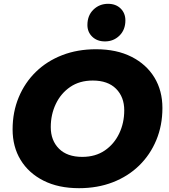

<svg xmlns="http://www.w3.org/2000/svg" viewBox="-20 -972 886 1006"><path d="M394 14Q286 14 208 -25.5Q130 -65 88 -134Q46 -203 46 -294Q46 -385 78 -462Q110 -539 168 -595.5Q226 -652 306 -683Q386 -714 483 -714Q591 -714 669 -674.5Q747 -635 789 -566Q831 -497 831 -406Q831 -315 799 -238Q767 -161 709 -104.5Q651 -48 571 -17Q491 14 394 14ZM411 -150Q480 -150 529 -183.5Q578 -217 604.5 -272.5Q631 -328 631 -394Q631 -464 588 -507Q545 -550 466 -550Q397 -550 348 -516.5Q299 -483 272.5 -427.5Q246 -372 246 -306Q246 -236 289 -193Q332 -150 411 -150ZM530 -755Q489 -755 463.5 -779.5Q438 -804 438 -841Q438 -891 469.5 -921.5Q501 -952 546 -952Q587 -952 612 -927.5Q637 -903 637 -865Q637 -816 606 -785.5Q575 -755 530 -755Z"/></svg>

Font: Montserrat ExtraBold
Style: Italic
Weight: 800
Italic angle: -11.3°
Designer: Julieta Ulanovsky
Foundry: Julieta Ulanovsky
Version: Version 9.000; ttfautohint (v1.8.4.7-5d5b)